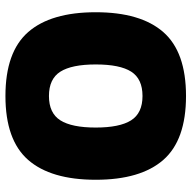

<svg xmlns="http://www.w3.org/2000/svg" viewBox="-19 -675 704 706"><g transform="rotate(90 333.0 -322.0)"><path d="M333 10Q171 10 98 -73.5Q25 -157 25 -322Q25 -487 98 -570.5Q171 -654 333 -654Q495 -654 568 -570.5Q641 -487 641 -322Q641 -157 568 -73.5Q495 10 333 10ZM217 -322Q217 -234 243.5 -192Q270 -150 333 -150Q396 -150 422.5 -192Q449 -234 449 -322Q449 -410 422.5 -452Q396 -494 333 -494Q270 -494 243.5 -452.5Q217 -411 217 -322Z"/></g></svg>

Font: Kanit Bold
Style: Regular
Weight: 700
Designer: Katatrad Team
Foundry: CadsonDemak
Version: Version 1.000